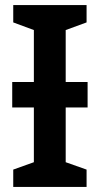

<svg xmlns="http://www.w3.org/2000/svg" viewBox="-20 -734 391 754"><path d="M320 -714V-646L238 -616V-412H324V-312H238V-97L320 -68V0H32V-68L113 -97V-312H28V-412H113V-616L32 -646V-714Z"/></svg>

Font: Noto Sans Display Medium
Style: Regular
Weight: 500
Designer: Monotype Design Team
Foundry: Monotype Imaging Inc.
Version: Version 1.900